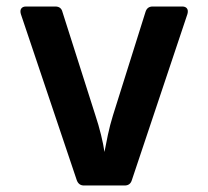

<svg xmlns="http://www.w3.org/2000/svg" viewBox="-20 -570 640 590"><path d="M238 0Q222 0 216 -16L44 -527Q41 -538 45.5 -544Q50 -550 60 -550H150Q168 -550 172 -533L273 -216Q283 -186 290.5 -155.5Q298 -125 301 -103Q305 -125 311.5 -155.5Q318 -186 327 -215L427 -533Q432 -550 449 -550H540Q550 -550 554.5 -544Q559 -538 556 -527L385 -16Q380 0 363 0Z"/></svg>

Font: Pitagon Sans Mono
Style: Bold
Weight: 700
Monospace: yes
Designer: Travis Tran
Foundry: Pitagon
Version: Version 1.001; ttfautohint (v1.8.4.7-5d5b);gftools[0.9.26]